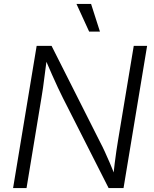

<svg xmlns="http://www.w3.org/2000/svg" viewBox="-20 -962 789 982"><path d="M46.9 0 167.5 -727.5H243.7L493.7 -231.9Q503.4 -213.9 515.6 -187.3Q527.8 -160.6 541.5 -128.9Q555.2 -97.2 568.4 -62L559.1 -59.6Q562.5 -93.8 566.7 -127Q570.8 -160.2 575.2 -189.9Q579.6 -219.7 583.5 -242.7L664.1 -727.5H732.4L611.8 0H535.6L301.8 -460.9Q289.6 -485.4 276.1 -513.9Q262.7 -542.5 246.6 -578.9Q230.5 -615.2 209.5 -664.1L220.2 -667.5Q213.9 -620.1 209 -581.3Q204.1 -542.5 200 -512.7Q195.8 -482.9 191.9 -461.4L115.7 0ZM436 -800.3 371.1 -941.9H445.8L491.2 -800.3Z"/></svg>

Font: Inter 18pt Light
Style: Italic
Weight: 300
Italic angle: -9.3988°
Designer: Rasmus Andersson
Foundry: rsms
Version: Version 4.001;git-66647c0bb